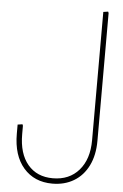

<svg xmlns="http://www.w3.org/2000/svg" viewBox="-63 -795 688 1070"><g transform="rotate(5 280.5 -260.0)"><path d="M471 -209V-747L498 -751L501 -743V-209ZM271 231Q170 231 110 162Q50 93 50 -29H80Q80 80 131 140.5Q182 201 271 201Q363 201 417 139Q471 77 471 -29H501Q501 52 472 110.5Q443 169 391 200Q339 231 271 231ZM50 -29V-80L77 -84L80 -76V-29ZM471 -29V-358L498 -362L501 -354V-29Z"/></g></svg>

Font: Fustat ExtraLight
Style: Regular
Weight: 250
Designer: Mohamed Gaber, Khaled Hosny, Laura Garcia Mut
Foundry: Kief Type Foundry, Alif Type Foundry, Hard Type Foundry
Version: Version 1.007